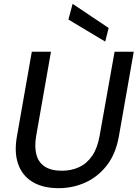

<svg xmlns="http://www.w3.org/2000/svg" viewBox="-20 -970 718 1002"><path d="M286 12Q204 12 150 -20.5Q96 -53 74.5 -114.5Q53 -176 69 -262L146 -700H246L169 -262Q159 -204 170 -163Q181 -122 214 -100.5Q247 -79 303 -79Q353 -79 393.5 -98Q434 -117 461.5 -157.5Q489 -198 500 -262L578 -700H678L601 -262Q585 -168 538 -107.5Q491 -47 425.5 -17.5Q360 12 286 12ZM529 -753 337 -868 359 -950 547 -824Z"/></svg>

Font: DM Sans 18pt Medium
Style: Italic
Weight: 500
Italic angle: -10°
Designer: Colophon Foundry, Jonny Pinhorn
Foundry: Colophon Foundry
Version: Version 4.004;gftools[0.9.30]